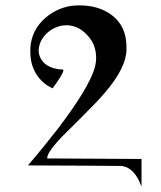

<svg xmlns="http://www.w3.org/2000/svg" viewBox="-20 -616 600 715"><path d="M507 -24C274 -25 157 -26 156 -26C154 -42 178 -75 228 -124C305 -200 353 -249 370 -270C423 -332 450 -385 451 -430C453 -489 434 -533 393 -562C361 -585 322 -596 275 -596C264 -596 253 -595 244 -594C203 -587 168 -569 139 -540C106 -507 91 -466 93 -418C94 -375 109 -341 136 -314C147 -303 161 -294 176 -287C203 -324 216 -346 216 -354C216 -356 215 -357 214 -357C185 -358 162 -366 146 -380C132 -393 125 -408 124 -427C124 -466 155 -505 200 -518C209 -521 218 -522 227 -522C256 -522 282 -510 304 -486C327 -463 338 -434 338 -401C338 -388 336 -374 332 -361C317 -312 272 -237 195 -136C163 -95 126 -49 84 0C254 1 371 1 434 2C466 7 490 32 507 79Z"/></svg>

Font: GFS Nicefore
Style: Regular
Weight: 400
Designer: George Matthiopoulos
Foundry: George Matthiopoulos
Version: Version 1.0